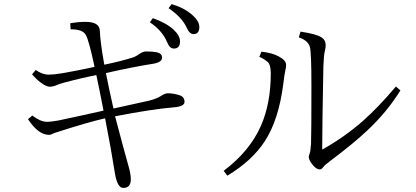

<svg xmlns="http://www.w3.org/2000/svg" viewBox="-20 -884 2040 941"><path d="M443.4 -556.2Q415.5 -688 400.4 -712.9Q384.8 -741.2 326.2 -740.2L324.2 -770Q364.3 -776.9 399.4 -776.9Q467.3 -776.9 469.2 -733.9Q471.7 -674.3 491.2 -566.9Q576.7 -584.5 636.2 -604Q646.5 -607.9 663.1 -619.6Q680.7 -631.8 696.3 -631.8Q729.5 -631.8 748.5 -627.9Q774.4 -621.6 774.4 -602.1Q774.4 -579.1 732.4 -571.8Q634.3 -556.6 499 -525.9Q515.1 -444.3 536.1 -352.1Q576.2 -360.4 710.4 -390.6Q750 -400.9 767.1 -412.6Q787.6 -426.8 803.2 -426.8Q830.1 -426.8 860.4 -417Q884.3 -409.2 884.3 -384.8Q884.3 -361.8 831.1 -357.9Q724.6 -349.1 543.9 -314Q592.3 -131.3 610.4 -67.9Q621.1 -31.2 621.1 -4.9Q621.1 37.1 584 37.1Q554.7 37.1 543 -36.1Q527.3 -137.7 495.1 -304.2Q413.1 -285.6 259.3 -236.3Q242.7 -231.4 235.4 -227.1Q228.5 -223.1 220.2 -223.1Q168 -223.1 117.2 -299.8L138.2 -317.9Q178.7 -287.1 209 -287.1Q232.9 -287.1 268.1 -293.9Q363.8 -314 487.3 -341.8Q467.8 -443.8 452.1 -516.1Q373 -500.5 287.1 -477.1Q269 -472.2 255.4 -465.8Q239.3 -459 223.1 -459Q207.5 -459 181.6 -478Q158.2 -494.6 137.2 -520L155.3 -541Q187 -518.1 219.2 -518.1Q242.2 -518.1 284.2 -524.9Q361.3 -538.1 443.4 -556.2ZM729 -794.9Q793.9 -772.5 830.6 -738.8Q862.3 -709.5 862.3 -681.2Q862.3 -646 832 -646Q811.5 -646 799.3 -676.8Q775.9 -733.4 714.4 -774.9ZM821.3 -863.8Q884.8 -844.7 923.8 -809.6Q957 -779.8 957 -752Q957 -716.8 928.2 -716.8Q908.7 -716.8 894 -750Q871.6 -799.3 806.2 -843.8Z M1076.2 -46.9Q1204.1 -142.6 1259.3 -268.6Q1307.1 -377.9 1307.1 -524.9Q1307.1 -566.4 1292 -580.1Q1271 -598.1 1251 -605L1261.2 -630.9Q1314.5 -625 1347.2 -606.9Q1382.3 -587.9 1382.3 -565.9Q1382.3 -553.2 1378.4 -539.1Q1374.5 -522 1368.2 -471.2Q1345.7 -295.9 1277.8 -191.9Q1215.8 -96.2 1094.2 -22.9ZM1942.4 -440.9Q1877.4 -335.9 1781.2 -245.6Q1714.4 -182.1 1599.1 -95.7Q1572.3 -75.7 1564.9 -65.9Q1556.6 -53.7 1547.4 -53.7Q1528.3 -53.7 1507.3 -82.5Q1493.2 -102.1 1493.2 -115.7Q1493.2 -119.6 1498 -132.8Q1502 -144 1504.4 -179.7Q1506.3 -233.9 1506.3 -460Q1506.3 -629.4 1498.5 -654.8Q1488.8 -686.5 1444.3 -700.7L1453.1 -729Q1530.3 -717.3 1555.2 -701.2Q1576.2 -688 1576.2 -662.1Q1576.2 -649.4 1572.3 -634.8Q1566.9 -614.7 1564.9 -559.1Q1559.1 -258.8 1559.1 -150.9Q1667 -210.9 1757.8 -290.5Q1835 -358.9 1920.4 -460Z"/></svg>

Font: I.Ming
Style: Regular
Weight: 400
Designer: Ichiten Fonts Project
Version: Version 6.11; Dec 27, 2019